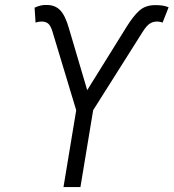

<svg xmlns="http://www.w3.org/2000/svg" viewBox="-20 -755 701 775"><path d="M236.3 0 287.6 -310.1 191.9 -627Q184.6 -651.4 174.6 -659.7Q164.6 -668 148.4 -668Q142.1 -668 135 -666.7Q127.9 -665.5 123.5 -663.6L119.6 -724.1Q134.3 -730.5 144.8 -732.9Q155.3 -735.4 169.4 -734.9Q202.1 -734.9 222.7 -713.9Q243.2 -692.9 257.8 -642.1L332 -391.1L490.2 -645.5Q517.6 -689.9 542.5 -712.2Q567.4 -734.4 606.9 -734.4Q621.1 -734.4 634.5 -732.7Q647.9 -731 660.6 -725.6L636.2 -663.6Q632.8 -665.5 626.2 -666.7Q619.6 -668 613.3 -668Q597.2 -668 584.2 -659.4Q571.3 -650.9 556.2 -627L356 -310.1L304.7 0Z"/></svg>

Font: Inter 20pt Light
Style: Italic
Weight: 300
Italic angle: -9.3988°
Version: Version 4.001;git-66647c0bb